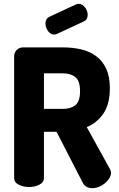

<svg xmlns="http://www.w3.org/2000/svg" viewBox="-20 -979 624 1005"><path d="M54 -684Q54 -703 67 -717Q80 -731 102 -731H309Q360 -731 405 -720.5Q450 -710 483.5 -685Q517 -660 536 -619Q555 -578 555 -517Q555 -433 520.5 -383.5Q486 -334 434 -314L556 -93Q561 -85 561 -75Q561 -60 552 -45.5Q543 -31 529 -19.5Q515 -8 497.5 -1Q480 6 463 6Q448 6 434.5 -0.5Q421 -7 413 -23L276 -289H210V-48Q210 -24 185.5 -12Q161 0 132 0Q103 0 78.5 -12Q54 -24 54 -48ZM210 -595V-409H309Q351 -409 375 -429Q399 -449 399 -502Q399 -555 375 -575Q351 -595 309 -595ZM279 -802Q269 -798 264 -798Q244 -798 231 -817Q218 -836 218 -856Q218 -881 238 -891L378 -956Q385 -959 392 -959Q402 -959 410.5 -953.5Q419 -948 425.5 -939.5Q432 -931 435.5 -921Q439 -911 439 -901Q439 -890 434.5 -881Q430 -872 419 -867Z"/></svg>

Font: AkaAcidDosis
Style: ExtraBold
Weight: 800
Designer: Edgar Tolentino, Pablo Impallari, Igino Marini, Aka-Acid
Foundry: Edgar Tolentino, Pablo Impallari, Igino Marini, Aka-Acid
Version: Version 1.007